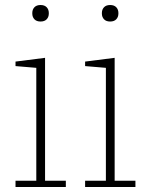

<svg xmlns="http://www.w3.org/2000/svg" viewBox="-20 -747 596 767"><path d="M142 -661Q126 -661 117.5 -670Q109 -679 109 -693V-695Q109 -709 117.5 -718Q126 -727 142 -727Q158 -727 166.5 -718Q175 -709 175 -695V-693Q175 -679 166.5 -670Q158 -661 142 -661ZM42 -25H125V-476L42 -483V-501L160 -516V-25H243V0H42Z M420 -661Q404 -661 395.5 -670Q387 -679 387 -693V-695Q387 -709 395.5 -718Q404 -727 420 -727Q436 -727 444.5 -718Q453 -709 453 -695V-693Q453 -679 444.5 -670Q436 -661 420 -661ZM320 -25H403V-476L320 -483V-501L438 -516V-25H521V0H320Z"/></svg>

Font: IBM Plex Serif ExtraLight
Style: Regular
Weight: 200
Designer: Mike Abbink, Paul van der Laan, Pieter van Rosmalen
Foundry: Bold Monday
Version: Version 2.5